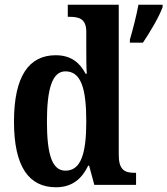

<svg xmlns="http://www.w3.org/2000/svg" viewBox="-20 -780 706 810"><path d="M216 10C284 10 325 -25 352 -81H356L378 0H554V-51H546C505 -51 481 -65 481 -126V-760H266V-709H273C312 -709 344 -702 344 -646V-580C344 -542 344 -500 346 -469H341C317 -515 280 -547 215 -547C103 -547 39 -460 39 -267C39 -75 103 10 216 10ZM528 -613V-600H583C612 -643 651 -708 666 -750V-760H564C556 -715 540 -654 528 -613ZM256 -60C200 -60 178 -128 178 -267C178 -404 200 -479 256 -479C323 -479 344 -404 344 -268C344 -133 322 -60 256 -60Z"/></svg>

Font: Noto Serif Ethiopic Condensed
Style: Bold
Weight: 700
Width: 3
Designer: Monotype Design Team
Foundry: Monotype Imaging Inc.
Version: Version 2.102